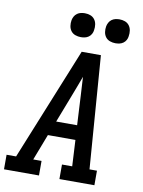

<svg xmlns="http://www.w3.org/2000/svg" viewBox="-110 -1023 812 1092"><g transform="rotate(10 295.5 -477.0)"><path d="M-9 0V-84H46L310 -735H421L470 -84H513V0H311V-84H370L362 -235H203L145 -84H193V0ZM236 -319H357L348 -490Q346 -516 345 -542.5Q344 -569 342 -596Q332 -569 322 -542.5Q312 -516 302 -490ZM490 -816Q474 -816 458.5 -821.5Q443 -827 433.5 -839.5Q424 -852 421.5 -868.5Q419 -885 422 -902Q424 -913 430 -924Q436 -935 446 -942Q456 -949 467.5 -951.5Q479 -954 490 -954Q507 -954 522 -948.5Q537 -943 546.5 -930.5Q556 -918 558.5 -901.5Q561 -885 558 -868Q557 -857 551 -846Q545 -835 535 -828Q525 -821 513.5 -818.5Q502 -816 490 -816ZM290 -816Q274 -816 258.5 -821.5Q243 -827 233.5 -839.5Q224 -852 221.5 -868.5Q219 -885 222 -902Q224 -913 230 -924Q236 -935 246 -942Q256 -949 267.5 -951.5Q279 -954 290 -954Q307 -954 322 -948.5Q337 -943 346.5 -930.5Q356 -918 358.5 -901.5Q361 -885 358 -868Q357 -857 351 -846Q345 -835 335 -828Q325 -821 313.5 -818.5Q302 -816 290 -816Z"/></g></svg>

Font: Iosevka Slab Medium Extended
Style: Italic
Weight: 500
Width: 7
Italic angle: -9°
Monospace: yes
Designer: Belleve Invis
Foundry: Belleve Invis
Version: Version 11.1.0; ttfautohint (v1.8.3)